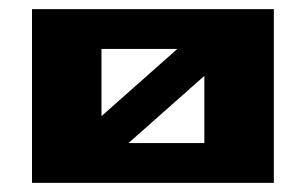

<svg xmlns="http://www.w3.org/2000/svg" viewBox="-20 -720 669 420"><path d="M50 -320V-700H579V-320ZM202 -466 368 -613H202ZM261 -407H427V-554Z"/></svg>

Font: Stalin One
Style: Regular
Weight: 400
Designer: Jovanny Lemonad
Foundry: Alexey Maslov, Jovanny Lemonad
Version: Version 3.002; ttfautohint (v0.91) -l 8 -r 50 -G 200 -x 0 -w